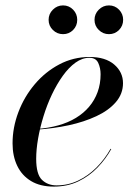

<svg xmlns="http://www.w3.org/2000/svg" viewBox="-20 -681 507 711"><path d="M179 10Q129 10 95 -10.5Q61 -31 43.8 -67Q26.5 -103 26.5 -150Q26.5 -208.5 48 -265.5Q69.5 -322.5 108.5 -368.8Q147.5 -415 199.5 -442.5Q251.5 -470 312 -470Q370.5 -470 403 -442Q435.5 -414 435.5 -373Q435.5 -333.5 409 -302.8Q382.5 -272 337 -250.8Q291.5 -229.5 234.8 -217.2Q178 -205 116.5 -201V-203.5Q159.5 -206.5 196 -216.8Q232.5 -227 261.2 -244.5Q290 -262 310.2 -286Q330.5 -310 341.5 -340.2Q352.5 -370.5 352.5 -406Q352.5 -429 343.8 -448Q335 -467 311 -467Q284.5 -467 259.5 -449Q234.5 -431 212.5 -400.2Q190.5 -369.5 172.2 -331Q154 -292.5 141 -250.2Q128 -208 121 -167.5Q114 -127 114 -93Q114 -36 135.2 -15.2Q156.5 5.5 189.5 5.5Q232 5.5 269.2 -12.2Q306.5 -30 337 -60.5Q367.5 -91 389.5 -130L392 -129Q371.5 -92 340.8 -60.2Q310 -28.5 269.8 -9.2Q229.5 10 179 10ZM383.5 -554.5Q361.5 -554.5 345.8 -570Q330 -585.5 330 -607.5Q330 -629.5 345.8 -645.2Q361.5 -661 383.5 -661Q405.5 -661 420.8 -645.2Q436 -629.5 436 -607.5Q436 -585.5 420.8 -570Q405.5 -554.5 383.5 -554.5ZM213.5 -554.5Q191.5 -554.5 175.8 -570Q160 -585.5 160 -607.5Q160 -629.5 175.8 -645.2Q191.5 -661 213.5 -661Q235.5 -661 250.8 -645.2Q266 -629.5 266 -607.5Q266 -585.5 250.8 -570Q235.5 -554.5 213.5 -554.5Z"/></svg>

Font: Bodoni Moda 72pt Medium
Style: Italic
Weight: 500
Italic angle: -13°
Designer: Owen Earl
Foundry: indestructible type
Version: Version 2.004